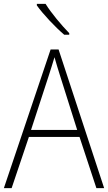

<svg xmlns="http://www.w3.org/2000/svg" viewBox="-20 -1063 557 990"><path d="M215 -1043H170V-1035C202 -990 264 -924 311 -884H337V-892C297 -933 244 -996 215 -1043ZM477 -93H517L282 -808H241L0 -93H40L129 -357H390ZM288 -678 378 -393H140L233 -678C242 -707 252 -737 261 -768C270 -735 280 -704 288 -678Z"/></svg>

Font: Noto Sans Kannada UI SemiCondensed ExtraLight
Style: Regular
Weight: 200
Width: 4
Designer: Jelle Bosma - Monotype Design Team
Foundry: Monotype Imaging Inc.
Version: Version 2.005